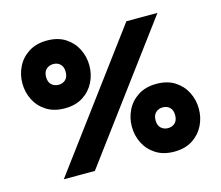

<svg xmlns="http://www.w3.org/2000/svg" viewBox="-102 -843 1135 985"><g transform="rotate(-15 465.5 -350.0)"><path d="M45 -530Q45 -577 65.5 -618Q86 -659 126 -684.5Q166 -710 223 -710Q281 -710 320.5 -684.5Q360 -659 380.5 -618Q401 -577 401 -530Q401 -483 380.5 -442Q360 -401 320.5 -375.5Q281 -350 223 -350Q166 -350 126 -375.5Q86 -401 65.5 -442Q45 -483 45 -530ZM643 -700H808L288 0H123ZM171 -530Q171 -503 186 -489Q201 -475 223 -475Q246 -475 260.5 -489Q275 -503 275 -530Q275 -557 260.5 -571Q246 -585 223 -585Q201 -585 186 -571Q171 -557 171 -530ZM530 -170Q530 -217 550.5 -258Q571 -299 611 -324.5Q651 -350 708 -350Q766 -350 805.5 -324.5Q845 -299 865.5 -258Q886 -217 886 -170Q886 -123 865.5 -82Q845 -41 805.5 -15.5Q766 10 708 10Q651 10 611 -15.5Q571 -41 550.5 -82Q530 -123 530 -170ZM656 -170Q656 -143 671 -129Q686 -115 708 -115Q731 -115 745.5 -129Q760 -143 760 -170Q760 -197 745.5 -211Q731 -225 708 -225Q686 -225 671 -211Q656 -197 656 -170Z"/></g></svg>

Font: Copperplate Sans CC
Style: Bold
Weight: 700
Designer: indestructible type*
Foundry: Cowboy Collective
Version: Version 1.000